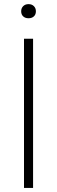

<svg xmlns="http://www.w3.org/2000/svg" viewBox="-20 -932 284 952"><path d="M99 0V-740H144V0ZM121.5 -841.5Q105 -841.5 95 -850.8Q85 -860 85 -876Q85 -891.5 95 -901.5Q105 -911.5 121.5 -911.5Q138 -911.5 148 -901.5Q158 -891.5 158 -876Q158 -860 148 -850.8Q138 -841.5 121.5 -841.5Z"/></svg>

Font: Encode Sans Semi Expanded ExtraLight
Style: Regular
Weight: 200
Width: 6
Designer: Multiple Designers
Foundry: Impallari Type
Version: Version 3.000; ttfautohint (v1.8.3) -l 8 -r 50 -G 200 -x 14 